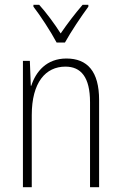

<svg xmlns="http://www.w3.org/2000/svg" viewBox="-20 -784 507 804"><path d="M217 -606H252C277 -651 319 -714 350 -756V-764H326C291 -723 263 -686 234 -644C208 -685 173 -732 144 -764H120V-756C148 -720 192 -653 217 -606ZM258 -539C175 -539 130 -484 111 -425H109L105 -529H76V0H113V-302C113 -439 171 -505 254 -505C319 -505 357 -461 357 -356V0H395V-365C395 -485 346 -539 258 -539Z"/></svg>

Font: Noto Sans Gujarati Condensed ExtraLight
Style: Regular
Weight: 200
Width: 3
Designer: Jelle Bosma - Monotype Design Team, Universal Thirst
Foundry: Monotype Imaging Inc.
Version: Version 2.106